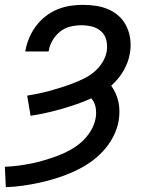

<svg xmlns="http://www.w3.org/2000/svg" viewBox="-22 -548 642 791"><path d="M2 223 -2 139Q25 138 52.5 134.5Q80 131 107 125.5Q134 120 161 112Q188 104 215 94Q242 84 268 69.5Q294 55 315.5 35.5Q337 16 352 -9Q367 -34 372 -61Q376 -84 372 -105.5Q368 -127 354 -143Q324 -129 293 -118.5Q262 -108 231 -99Q200 -90 168 -83Q136 -76 104 -71L90 -154Q114 -158 138 -163Q162 -168 185.5 -174.5Q209 -181 232.5 -188.5Q256 -196 279.5 -205Q303 -214 326 -225.5Q349 -237 368 -253.5Q387 -270 400.5 -292Q414 -314 418 -338Q421 -361 416 -382.5Q411 -404 395 -418.5Q379 -433 357.5 -438.5Q336 -444 313 -444Q291 -444 268 -438.5Q245 -433 226.5 -418.5Q208 -404 195 -382.5Q182 -361 179 -339L178 -336H82L83 -341Q88 -368 99 -393.5Q110 -419 127 -441.5Q144 -464 166.5 -481.5Q189 -499 215 -509.5Q241 -520 267.5 -524Q294 -528 320 -528Q349 -528 376.5 -523.5Q404 -519 428 -508Q452 -497 471 -478.5Q490 -460 501 -435.5Q512 -411 515 -383.5Q518 -356 513 -328Q507 -291 486.5 -256Q466 -221 436 -195Q447 -180 454.5 -163Q462 -146 466 -127.5Q470 -109 470 -89.5Q470 -70 467 -51Q461 -16 443.5 17Q426 50 400.5 77Q375 104 344 124.5Q313 145 279.5 160Q246 175 211 186Q176 197 141.5 204.5Q107 212 72 217Q37 222 2 223Z"/></svg>

Font: Iosevka Aile Medium
Style: Italic
Weight: 500
Italic angle: -9°
Designer: Belleve Invis
Foundry: Belleve Invis
Version: Version 31.1.0; ttfautohint (v1.8.4)